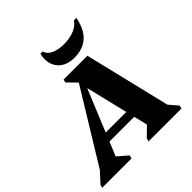

<svg xmlns="http://www.w3.org/2000/svg" viewBox="-292 -1098 1276 1276"><g transform="rotate(-45 346.5 -460.0)"><path d="M-56 0 -50 -22 60 -142 -24 -28 381 -690H495L653 -34L603 -129L694 -22L689 0H380L386 -23L495 -129L466 -26L336 -563H352L136 -39L121 -113L225 -23L219 0ZM137 -183 148 -243H485L474 -183ZM346 -586 266 -668 271 -690H431V-586ZM424 -741Q371 -741 335 -764Q299 -787 285 -827.5Q271 -868 283 -920H306Q312 -889 348.5 -871.5Q385 -854 441 -854Q495 -854 537 -871.5Q579 -889 598 -920H621Q604 -830 555 -785.5Q506 -741 424 -741Z"/></g></svg>

Font: Platypi Light ExtraBold
Style: Italic
Weight: 800
Italic angle: -13°
Version: Version 1.200